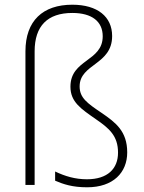

<svg xmlns="http://www.w3.org/2000/svg" viewBox="-20 -785 610 815"><path d="M456 -632C456 -714 394 -765 287 -765C162 -765 88 -697 88 -567V0H127V-567C127 -675 182 -730 287 -730C370 -730 416 -694 416 -631C416 -523 279 -534 279 -417C279 -352 324 -323 387 -279C444 -240 481 -208 481 -137C481 -69 437 -24 349 -24C299 -24 256 -37 214 -57V-18C249 -3 287 10 350 10C461 10 520 -53 520 -138C520 -228 471 -265 411 -306C350 -347 318 -370 318 -418C318 -515 456 -509 456 -632Z"/></svg>

Font: Noto Sans Meetei Mayek ExtraLight
Style: Regular
Weight: 200
Designer: Monotype Design Team and Neelakash Kshetrimayum
Foundry: Monotype Imaging Inc.
Version: Version 2.002